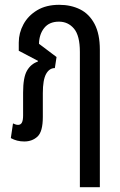

<svg xmlns="http://www.w3.org/2000/svg" viewBox="-20 -578 499 798"><path d="M312 200V-100H395V200ZM81 10Q65 10 51.5 6.5Q38 3 25 -4L34 -65Q39 -63 44 -61Q49 -59 55 -59Q66 -59 71 -68.5Q76 -78 76 -98V-193Q76 -256 92 -284Q108 -312 137 -322L138 -325L58 -367V-401Q58 -441 77.5 -477Q97 -513 134.5 -535.5Q172 -558 226 -558Q275 -558 313 -539Q351 -520 373 -478.5Q395 -437 395 -371V0H312V-362Q312 -430 287.5 -459Q263 -488 225 -488Q185 -488 164 -462Q143 -436 142 -396L215 -341L208 -295Q185 -295 171.5 -270.5Q158 -246 158 -191V-92Q158 -31 136 -10.5Q114 10 81 10Z"/></svg>

Font: Noto Sans Thai ExtraCondensed
Style: Regular
Weight: 400
Width: 2
Designer: Monotype Design Team
Foundry: Monotype Imaging Inc.
Version: Version 2.002